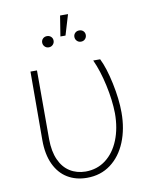

<svg xmlns="http://www.w3.org/2000/svg" viewBox="-86 -832 724 906"><g transform="rotate(-10 275.5 -379.0)"><path d="M112.3 -530.3V-200.2Q112.8 -141.6 130.9 -101.6Q148.9 -61.5 181.2 -41.3Q213.4 -21 255.9 -20.5Q311.5 -20.5 353 -52.2Q394.5 -84 417 -140.1Q439.5 -196.3 439.5 -267.6Q438.5 -330.1 422.6 -403.1Q406.7 -476.1 381.8 -530.3H415Q438 -484.4 454.3 -407Q470.7 -329.6 470.7 -265.6Q470.7 -187.5 445.1 -124.8Q419.4 -62 371.3 -26.1Q323.2 9.8 257.8 9.8Q204.6 9.8 164.6 -14.4Q124.5 -38.6 102.3 -86.2Q80.1 -133.8 80.1 -201.2L81.1 -530.3ZM264.6 -766.6H302.7L273.4 -668.9H249ZM186.5 -681.6Q198.2 -681.6 206.1 -674.1Q213.9 -666.5 213.9 -655.3Q213.9 -644 206.1 -636Q198.2 -627.9 186.5 -627.9Q174.8 -627.9 167 -636Q159.2 -644 159.2 -655.3Q159.2 -666.5 167 -674.1Q174.8 -681.6 186.5 -681.6ZM340.8 -681.6Q353 -681.6 360.6 -674.1Q368.2 -666.5 368.2 -655.3Q368.2 -644 360.6 -636Q353 -627.9 340.8 -627.9Q329.1 -627.9 321.3 -636Q313.5 -644 313.5 -655.3Q313.5 -666.5 321.3 -674.1Q329.1 -681.6 340.8 -681.6Z"/></g></svg>

Font: Pretendard Thin
Style: Regular
Weight: 100
Designer: Base glyphs from Inter by Rasmus Andersson; Hangeul glyphs from Noto Sans CJK(Source Han Sans) by Jang Soo-young and Kan
Foundry: Kil Hyung-jin
Version: Version 1.309